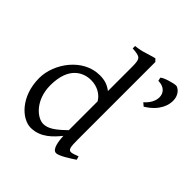

<svg xmlns="http://www.w3.org/2000/svg" viewBox="-203 -911 1079 1079"><g transform="rotate(45 337.0 -371.0)"><path d="M112 -232C112 -382 197 -415 254 -415C304 -415 345 -390 364 -356V-127L334 -99C311 -79 276 -50 238 -50C188 -50 112 -116 112 -232ZM513 -41 507 -62C485 -54 470 -48 460 -48C441 -48 437 -66 437 -124V-742L422 -757L364 -740C344 -733 320 -728 293 -725V-706C359 -701 364 -697 364 -622V-438C334 -461 307 -469 269 -469C135 -469 39 -331 39 -217C39 -69 134 15 203 15C283 15 333 -44 365 -83C367 -47 373 15 405 15C427 15 482 -20 513 -41ZM614 -731C592 -731 529 -712 519 -699L524 -679C570 -679 594 -652 594 -618C594 -591 579 -560 549 -534L568 -518C652 -569 662 -631 662 -657C662 -713 623 -731 614 -731Z"/></g></svg>

Font: Temporarium
Style: Regular
Weight: 400
Version: Version 1.1